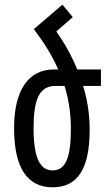

<svg xmlns="http://www.w3.org/2000/svg" viewBox="-20 -788 464 818"><path d="M362 -235C362 -299 353 -361 334 -422H410V-492H309C287 -547 257 -601 220 -654L290 -715L246 -768L130 -669L124 -664C168 -606 203 -550 228 -492H209C102 -492 40 -405 40 -242C40 -72 97 10 204 10C311 10 362 -69 362 -235ZM216 -422H255C273 -364 282 -304 282 -239C282 -113 258 -62 204 -62C149 -62 123 -119 123 -242C123 -361 146 -422 216 -422Z"/></svg>

Font: Noto Sans Armenian ExtraCondensed
Style: Regular
Weight: 400
Width: 2
Designer: Monotype Design Team
Foundry: Monotype Imaging Inc.
Version: Version 2.008